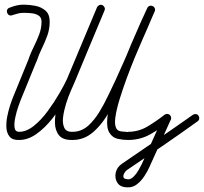

<svg xmlns="http://www.w3.org/2000/svg" viewBox="-20 -583 874 823"><path d="M11 -528Q8 -535 11 -541.5Q14 -548 21 -550Q36 -556 50.5 -559.5Q65 -563 81 -563Q106 -563 131.5 -558Q157 -553 175 -537.5Q193 -522 193 -490Q193 -459 183 -431Q173 -403 159.5 -375.5Q146 -348 137 -320Q137 -320 136.5 -320Q136 -320 136 -320Q136 -320 136 -319.5Q136 -319 136 -319Q119 -278 102.5 -237Q86 -196 69 -155Q66 -148 58.5 -126.5Q51 -105 45.5 -79.5Q40 -54 42.5 -36Q45 -18 62 -18Q93 -18 124.5 -43Q156 -68 184 -106Q212 -144 234 -182Q256 -220 267 -244Q267 -244 267 -244Q267 -244 267 -244Q267 -244 267 -244Q267 -244 267 -244Q299 -321 331.5 -398Q364 -475 396 -552Q399 -558 405.5 -561Q412 -564 419 -561Q425 -558 428 -551.5Q431 -545 428 -538Q396 -461 363.5 -384Q331 -307 299 -230Q299 -230 299 -230Q299 -230 299 -230Q299 -230 299 -230Q299 -230 299 -230Q285 -199 260.5 -157Q236 -115 204.5 -75Q173 -35 136.5 -9Q100 17 62 17Q34 18 21.5 3Q9 -12 7.5 -35Q6 -58 11 -83.5Q16 -109 23.5 -132Q31 -155 37 -169Q54 -210 70.5 -251Q87 -292 104 -333Q104 -333 104 -332.5Q104 -332 104 -332Q104 -332 103.5 -332Q103 -332 103 -332Q112 -357 125 -383Q138 -409 148 -435.5Q158 -462 158 -490Q158 -509 144.5 -517Q131 -525 113 -526.5Q95 -528 81 -528Q68 -528 56.5 -525Q45 -522 33 -518Q26 -515 19.5 -518Q13 -521 11 -528ZM419 -561Q425 -558 428 -551.5Q431 -545 428 -538Q396 -462 364 -385Q332 -308 300 -231Q300 -231 300 -231Q300 -231 300 -231Q300 -231 300 -231Q300 -231 300 -231Q295 -219 284 -194.5Q273 -170 263.5 -139.5Q254 -109 250.5 -81.5Q247 -54 255.5 -35.5Q264 -17 291 -18Q329 -18 359 -45Q385 -69 405.5 -102.5Q426 -136 443 -172Q460 -208 475 -239Q510 -316 543.5 -393.5Q577 -471 611 -548Q614 -555 620.5 -557.5Q627 -560 634 -557Q641 -554 643.5 -547.5Q646 -541 643 -534Q609 -457 575.5 -379Q542 -301 507 -225Q483 -173 454 -115.5Q425 -58 382 -19Q342 17 291 17Q250 18 233 -3Q216 -24 215.5 -56.5Q215 -89 224.5 -125.5Q234 -162 246.5 -194Q259 -226 268 -245Q268 -245 268 -245Q268 -245 268 -245Q268 -245 268 -245Q268 -245 268 -245Q300 -321 332 -398Q364 -475 396 -552Q399 -558 405.5 -561Q412 -564 419 -561ZM634 -557Q641 -554 643.5 -547.5Q646 -541 643 -534Q635 -516 627.5 -498.5Q620 -481 612 -462Q606 -448 591.5 -415.5Q577 -383 559 -339.5Q541 -296 523.5 -248.5Q506 -201 492.5 -157Q479 -113 474.5 -80Q470 -47 479 -32Q485 -21 501.5 -19.5Q518 -18 529 -17Q529 -17 529 -17Q529 -17 529 -17Q529 -17 529 -17.5Q529 -18 529 -18Q574 -18 612.5 -41Q651 -64 685 -91Q691 -95 698 -94.5Q705 -94 710 -88Q714 -82 713.5 -75Q713 -68 707 -63Q668 -32 624.5 -7.5Q581 17 529 17Q529 17 529 17Q529 17 529 17Q529 17 529 17Q529 17 529 17Q507 17 484.5 12Q462 7 449 -14Q436 -35 440 -76.5Q444 -118 460 -172Q476 -226 498 -283.5Q520 -341 542.5 -394Q565 -447 583.5 -488Q602 -529 611 -548Q611 -548 611 -548Q614 -555 620.5 -557.5Q627 -560 634 -557ZM712 -70Q689 -19 666 32Q643 83 620 134Q620 134 620 134Q620 134 620 134Q620 134 620 134Q620 134 620 134Q612 152 598.5 172.5Q585 193 567 207Q549 221 526 220Q526 220 526.5 220Q527 220 527 220Q527 220 527 220Q527 220 527 220Q496 220 483.5 201Q471 182 476 157.5Q481 133 504 118Q580 66 656 14Q732 -38 807 -91Q813 -95 820 -94Q827 -93 831 -87Q835 -81 834 -74Q833 -67 827 -63Q752 -9 676 43Q600 95 524 146Q516 152 511.5 161.5Q507 171 510 178Q513 185 527 185Q527 185 527 185.5Q527 186 527 186Q527 186 527.5 186Q528 186 528 186Q541 186 553 174Q565 162 574 146Q583 130 588 120Q588 120 588 120Q588 120 588 120Q588 120 588 120Q588 120 588 120Q611 69 634 18Q657 -33 680 -84Q683 -91 690 -93.5Q697 -96 703 -93Q710 -90 712.5 -83Q715 -76 712 -70Z"/></svg>

Font: FRB American Cursive Guidelines Arrows
Style: Italic
Weight: 400
Italic angle: -25°
Version: Version 2.0;Modular Font Editor K font №1